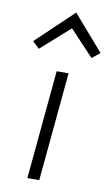

<svg xmlns="http://www.w3.org/2000/svg" viewBox="-85 -783 483 827"><g transform="rotate(10 156.5 -369.0)"><path d="M96 0 140.5 -475H192.5L148 0ZM48 -557 18 -585 179.5 -738.5 313 -585 278.5 -557 173.5 -668.5Z"/></g></svg>

Font: Karla Light
Style: Italic
Weight: 300
Italic angle: -8°
Designer: Jonathan Pinhorn
Version: Version 2.004;gftools[0.9.33]